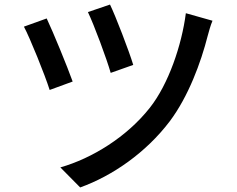

<svg xmlns="http://www.w3.org/2000/svg" viewBox="-20 -784 1040 843"><path d="M463 -764 366 -731C393 -675 449 -524 466 -464L565 -499C547 -559 487 -715 463 -764ZM796 -726C778 -586 720 -415 638 -311C537 -183 385 -89 245 -49L332 39C474 -12 621 -114 725 -251C807 -360 862 -509 892 -627C897 -645 904 -672 913 -693L796 -726ZM185 -703 85 -667C111 -619 178 -453 198 -389L299 -426C275 -493 213 -644 185 -703Z"/></svg>

Font: Genne Gothic Medium
Style: Regular
Weight: 500
Designer: Ryoko NISHIZUKA (kana & ideographs); Paul D. Hunt (Latin, Greek & Cyrillic); Wenlong ZHANG (bopomofo); Sandoll Communica
Foundry: Adobe Systems Incorporated
Version: Version 1.004;PS 1.004;hotconv 16.6.51;makeotf.lib2.5.65220